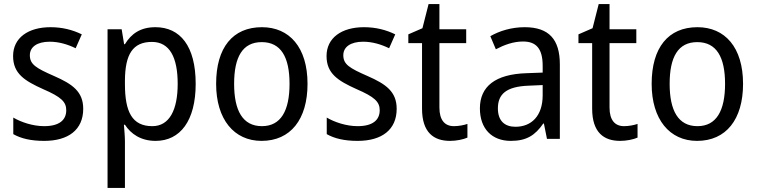

<svg xmlns="http://www.w3.org/2000/svg" viewBox="-20 -679 3703 939"><path d="M387 -147C387 -231 334 -268 245 -307C156 -346 126 -364 126 -409C126 -449 161 -475 223 -475C268 -475 311 -462 350 -443L380 -511C335 -533 285 -546 227 -546C118 -546 44 -494 44 -405C44 -319 100 -284 191 -243C279 -205 304 -181 304 -140C304 -92 270 -62 196 -62C140 -62 82 -82 45 -104V-23C82 -2 130 10 196 10C314 10 387 -44 387 -147Z M740 -546C667 -546 622 -514 591 -463H587L575 -536H506V240H591V13C591 -11 588 -45 586 -69H591C620 -24 669 10 741 10C861 10 937 -88 937 -269C937 -454 861 -546 740 -546ZM723 -474C810 -474 849 -398 849 -269C849 -142 809 -62 725 -62C626 -62 591 -132 591 -268V-286C592 -413 629 -474 723 -474Z M1484 -269C1484 -448 1395 -546 1261 -546C1118 -546 1037 -446 1037 -269C1037 -95 1125 10 1259 10C1401 10 1484 -95 1484 -269ZM1125 -269C1125 -400 1166 -473 1260 -473C1354 -473 1396 -400 1396 -269C1396 -138 1354 -62 1261 -62C1167 -62 1125 -138 1125 -269Z M1920 -147C1920 -231 1867 -268 1778 -307C1689 -346 1659 -364 1659 -409C1659 -449 1694 -475 1756 -475C1801 -475 1844 -462 1883 -443L1913 -511C1868 -533 1818 -546 1760 -546C1651 -546 1577 -494 1577 -405C1577 -319 1633 -284 1724 -243C1812 -205 1837 -181 1837 -140C1837 -92 1803 -62 1729 -62C1673 -62 1615 -82 1578 -104V-23C1615 -2 1663 10 1729 10C1847 10 1920 -44 1920 -147Z M2200 -62C2155 -62 2129 -92 2129 -153V-468H2260V-536H2129V-659H2076L2046 -541L1977 -511V-468H2044V-148C2044 -30 2102 10 2181 10C2212 10 2246 3 2266 -6V-73C2249 -67 2223 -62 2200 -62Z M2546 -546C2482 -546 2423 -528 2378 -502L2405 -438C2447 -460 2491 -476 2538 -476C2601 -476 2634 -443 2634 -357V-324L2554 -321C2402 -316 2327 -256 2327 -149C2327 -49 2386 10 2478 10C2555 10 2597 -17 2637 -75H2640L2655 0H2718V-364C2718 -486 2665 -546 2546 -546ZM2566 -260 2634 -263V-213C2634 -111 2578 -59 2501 -59C2449 -59 2415 -87 2415 -149C2415 -218 2455 -256 2566 -260Z M3032 -62C2987 -62 2961 -92 2961 -153V-468H3092V-536H2961V-659H2908L2878 -541L2809 -511V-468H2876V-148C2876 -30 2934 10 3013 10C3044 10 3078 3 3098 -6V-73C3081 -67 3055 -62 3032 -62Z M3614 -269C3614 -448 3525 -546 3391 -546C3248 -546 3167 -446 3167 -269C3167 -95 3255 10 3389 10C3531 10 3614 -95 3614 -269ZM3255 -269C3255 -400 3296 -473 3390 -473C3484 -473 3526 -400 3526 -269C3526 -138 3484 -62 3391 -62C3297 -62 3255 -138 3255 -269Z"/></svg>

Font: Noto Sans Ethiopic SemiCondensed
Style: Regular
Weight: 400
Width: 4
Designer: Monotype Design Team
Foundry: Monotype Imaging Inc.
Version: Version 2.102